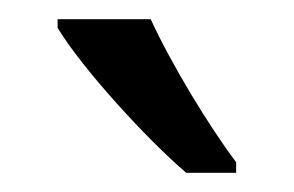

<svg xmlns="http://www.w3.org/2000/svg" viewBox="-20 -837 306 200"><path d="M137 -817H40V-808C66 -765 134 -691 174 -657H226V-668C198 -705 158 -771 137 -817Z"/></svg>

Font: Noto Sans Tamil UI ExtraCondensed
Style: Regular
Weight: 400
Width: 2
Designer: Jelle Bosma - Monotype Design Team
Foundry: Monotype Imaging Inc.
Version: Version 2.004